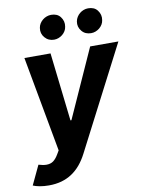

<svg xmlns="http://www.w3.org/2000/svg" viewBox="-121 -836 837 1110"><g transform="rotate(-10 298.0 -280.5)"><path d="M35.2 76Q62.5 84.2 81 84.2Q106.2 84.2 122.2 72.1Q138.1 60 151.3 37.6L164.8 14.6L62.5 -545.5H215.9L262.1 -144.2H267.8L448.5 -545.5H614.3L302.2 58.9Q284.1 94.1 261.4 121.3Q238.6 148.4 210.8 166.9Q182.9 185.4 149.1 195Q115.4 204.5 74.9 204.5Q45.8 204.5 21.8 200.1Q-2.1 195.7 -18.1 188.9ZM398.1 -701.3Q400.6 -714.8 407.7 -726.4Q414.8 -737.9 425.1 -746.4Q435.4 -755 448.2 -759.8Q460.9 -764.6 474.8 -764.6Q492.2 -764.6 505.9 -758.9Q519.5 -753.2 529.1 -740.8Q549 -714.8 543.3 -683.2Q541.5 -669.7 534.6 -658.2Q527.7 -646.7 517.2 -638.1Q506.7 -629.6 494.1 -624.8Q481.5 -620 468 -620Q451 -620 437.3 -625.9Q423.7 -631.7 413.4 -644.2Q392.4 -669.4 398.1 -701.3ZM180.8 -701.3Q182.9 -714.8 190 -726.4Q197.1 -737.9 207.6 -746.4Q218 -755 231 -759.8Q244 -764.6 257.5 -764.6Q274.9 -764.6 288.5 -758.9Q302.2 -753.2 311.8 -740.8Q331.7 -714.8 326 -683.2Q324.2 -669.7 317.3 -658.2Q310.4 -646.7 299.9 -638.1Q289.4 -629.6 276.8 -624.8Q264.2 -620 250.7 -620Q217.3 -620 196.4 -644.5Q175.4 -668.7 180.8 -701.3Z"/></g></svg>

Font: Inter P
Style: Bold Italic
Weight: 700
Italic angle: 9.39999°
Designer: Rasmus Andersson
Foundry: rsms
Version: Version 3.018;git-588b23468